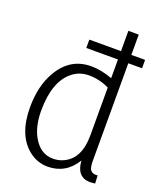

<svg xmlns="http://www.w3.org/2000/svg" viewBox="-134 -792 738 885"><g transform="rotate(20 235.0 -350.0)"><path d="M186.5 -608.4V-567.4H341.8V-475.6Q288.1 -496.1 237.3 -496.1Q132.8 -496.1 77.1 -397.5Q36.1 -325.2 36.1 -222.7Q36.1 -87.9 111.3 -26.4Q153.3 7.8 206.1 7.8Q294.9 6.8 342.8 -72.3Q347.7 4.9 410.2 7.8Q423.8 7.8 438.5 5.9L436.5 -33.2Q402.3 -29.3 395.5 -57.6Q392.6 -70.3 392.6 -89.8V-567.4H460V-608.4H392.6V-708H341.8V-608.4ZM215.8 -35.2Q153.3 -35.2 117.2 -100.6Q89.8 -150.4 89.8 -224.6Q89.8 -369.1 162.1 -425.8Q196.3 -453.1 242.2 -453.1Q293.9 -453.1 341.8 -429.7V-194.3Q341.8 -82 268.6 -46.9Q244.1 -35.2 215.8 -35.2Z"/></g></svg>

Font: Yaldevi Colombo Light
Style: Regular
Weight: 300
Designer: Sol Matas, Denzil Rajitha, Kosala Senevirathne and Pathum Egodawatta
Foundry: Mooniak
Version: Version 1.020 ; ttfautohint (v1.6)